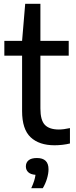

<svg xmlns="http://www.w3.org/2000/svg" viewBox="-20 -760 400 1017"><path d="M269 9.5Q187.5 9.5 142.2 -33Q97 -75.5 97 -171.5V-465H3V-543.5H97L113.5 -740H194V-543.5H344V-465H194V-185.5Q194 -123 217.8 -98.5Q241.5 -74 292 -74Q316.5 -74 350.5 -81.5V0Q332.5 4.5 311 7Q289.5 9.5 269 9.5ZM145.5 237Q155.5 215 160.8 198.2Q166 181.5 168 166Q142 164 129.5 152Q117 140 117 121.5Q117 101 131.5 89Q146 77 175.5 77Q237 77 237 136.5Q237 159 228.8 186.5Q220.5 214 206.5 237Z"/></svg>

Font: Encode Sans Semi Condensed Medium
Style: Regular
Weight: 500
Width: 4
Designer: Multiple Designers
Foundry: Impallari Type
Version: Version 3.000; ttfautohint (v1.8.3) -l 8 -r 50 -G 200 -x 14 